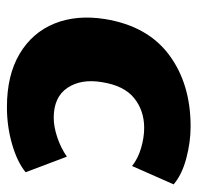

<svg xmlns="http://www.w3.org/2000/svg" viewBox="-28 -531 570 554"><g transform="rotate(90 257.0 -254.0)"><path d="M289 11Q197 11 135.5 -25.5Q74 -62 48 -126Q22 -190 35 -272Q55 -395 138.5 -457Q222 -519 345 -519Q390 -519 437 -506.5Q484 -494 512 -470L459 -350Q438 -367 407.5 -376Q377 -385 349 -385Q299 -385 263 -356Q227 -327 217 -263Q207 -203 233.5 -163.5Q260 -124 320 -124Q345 -124 375.5 -134Q406 -144 432 -162L477 -43Q448 -19 396.5 -4Q345 11 289 11Z"/></g></svg>

Font: Mulish ExtraLight Black
Style: Italic
Weight: 900
Italic angle: -9°
Version: Version 3.603